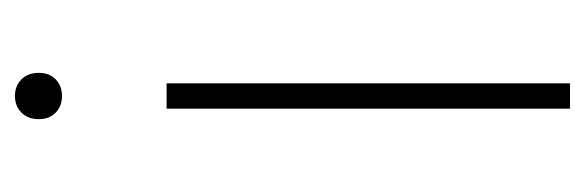

<svg xmlns="http://www.w3.org/2000/svg" viewBox="-283 -500 783 257"><g transform="rotate(-90 108.5 -371.5)"><path d="M91.5 0V-540H125.5V0ZM108.5 -680Q95 -680 86.2 -688.5Q77.5 -697 77.5 -711Q77.5 -725.5 86.2 -734.2Q95 -743 108.5 -743Q122 -743 130.8 -734.2Q139.5 -725.5 139.5 -711Q139.5 -697 130.8 -688.5Q122 -680 108.5 -680Z"/></g></svg>

Font: Encode Sans SemiExpanded SemiExpanded Thin
Style: Regular
Weight: 100
Width: 6
Designer: Multiple Designers
Foundry: Impallari Type
Version: Version 3.000; ttfautohint (v1.8.3) -l 8 -r 50 -G 200 -x 14 